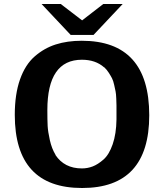

<svg xmlns="http://www.w3.org/2000/svg" viewBox="-20 -920 834 961"><path d="M188 -900H284L391 -818L497 -900H594L448 -745H334ZM54 -345Q54 -448 80 -522Q106 -596 153.5 -637.5Q201 -679 259 -697.5Q317 -716 389 -716Q727 -716 727 -343Q727 21 391 21Q54 21 54 -345ZM217 -369Q217 -318 218.5 -289.5Q220 -261 229.5 -218.5Q239 -176 258 -145H257Q302 -77 390 -77Q418 -77 444 -87Q470 -97 498 -121.5Q526 -146 544 -198Q562 -250 563 -322Q563 -327 563 -355.5Q563 -384 563 -392Q563 -400 562 -425.5Q561 -451 558.5 -462.5Q556 -474 551.5 -495Q547 -516 540.5 -528.5Q534 -541 524 -556.5Q514 -572 501 -584V-583Q458 -621 390 -621Q217 -621 217 -369Z"/></svg>

Font: Coval
Style: Black
Weight: 1000
Foundry: Context Ltd
Version: Version 001.000